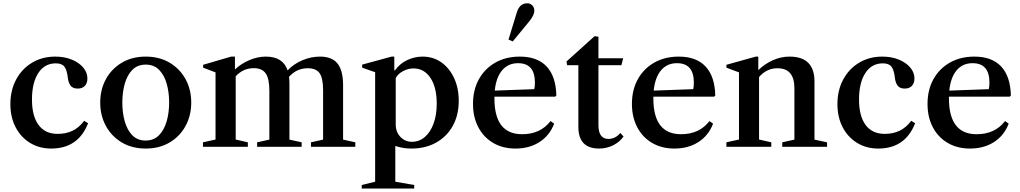

<svg xmlns="http://www.w3.org/2000/svg" viewBox="-20 -870 6048 1138"><path d="M283.5 10.5Q213 10.5 158.2 -23Q103.5 -56.5 72.5 -116Q41.5 -175.5 41.5 -253Q41.5 -334.5 75.5 -398.2Q109.5 -462 169.8 -498.2Q230 -534.5 307.5 -534.5Q362 -534.5 405 -517Q448 -499.5 473 -470Q498 -440.5 498 -405Q498 -377 482.8 -361Q467.5 -345 441 -345Q411.5 -345 398.5 -362.2Q385.5 -379.5 382 -409Q377 -454.5 362 -474.5Q347 -494.5 311 -494.5Q244 -494.5 206.8 -436.8Q169.5 -379 169.5 -280.5Q169.5 -181.5 208.8 -129Q248 -76.5 321.5 -76.5Q371 -76.5 409.5 -94.8Q448 -113 479 -154L502 -139.5Q443.5 10.5 283.5 10.5Z M844 10.5Q762.5 10.5 701.8 -25.8Q641 -62 607.5 -123.8Q574 -185.5 574 -262Q574 -339 607.5 -400.5Q641 -462 701.8 -498.2Q762.5 -534.5 844 -534.5Q925 -534.5 985.8 -498.2Q1046.5 -462 1080 -400.5Q1113.5 -339 1113.5 -262Q1113.5 -185.5 1080 -123.8Q1046.5 -62 985.8 -25.8Q925 10.5 844 10.5ZM843 -37Q891.5 -37 922.2 -68.2Q953 -99.5 967.8 -150.8Q982.5 -202 982.5 -262.5Q982.5 -323 968 -374Q953.5 -425 923 -456Q892.5 -487 844 -487Q795 -487 764.5 -456Q734 -425 719.5 -373.8Q705 -322.5 705 -262Q705 -201.5 719.5 -150.2Q734 -99 764.5 -68Q795 -37 843 -37Z M1183 0V-26.5L1257.5 -43V-441L1184 -469V-486L1350 -534.5H1372.5V-458.5Q1411 -494 1459.2 -514.2Q1507.5 -534.5 1555.5 -534.5Q1657.5 -534.5 1684.5 -453Q1722 -492 1773 -513.2Q1824 -534.5 1876.5 -534.5Q1946.5 -534.5 1979.2 -495Q2012 -455.5 2013.5 -371.5V-42.5L2086 -26.5V0H1823V-26.5L1895 -42.5V-335Q1895 -406 1874.5 -435.8Q1854 -465.5 1804 -465.5Q1738 -465.5 1693 -414.5Q1695.5 -396 1695.5 -374.5V-42.5L1768 -26.5V0H1504V-26.5L1576.5 -42.5V-333Q1576.5 -404 1554.8 -435Q1533 -466 1484 -466Q1421.5 -466 1377 -418V-43L1449 -26.5V0Z M2124 247.5V226.5L2203.5 207V-442L2126.5 -469V-487L2301 -534.5H2317V-453H2321Q2350.5 -494 2394.2 -514.2Q2438 -534.5 2484.5 -534.5Q2547.5 -534.5 2595.8 -500.5Q2644 -466.5 2671.5 -407.2Q2699 -348 2699 -272Q2699 -188 2663.8 -124.2Q2628.5 -60.5 2565.2 -25Q2502 10.5 2417.5 10.5Q2368 10.5 2323 -5V207L2435 226.5V247.5ZM2421 -29.5Q2465 -29.5 2498.2 -58.2Q2531.5 -87 2550 -138Q2568.5 -189 2568.5 -255.5Q2568.5 -352.5 2531.2 -408.5Q2494 -464.5 2430 -464.5Q2399 -464.5 2368.2 -448Q2337.5 -431.5 2325.5 -407V-132Q2325.5 -88 2353.2 -58.8Q2381 -29.5 2421 -29.5Z M3035.5 10.5Q2960 10.5 2903.2 -22.8Q2846.5 -56 2815 -115.8Q2783.5 -175.5 2783.5 -254Q2783.5 -337.5 2818.5 -400.5Q2853.5 -463.5 2916 -499Q2978.5 -534.5 3061.5 -534.5Q3165 -534.5 3220 -475.8Q3275 -417 3277.5 -303.5L3270.5 -297H2910.5Q2910.5 -292 2910.5 -286.5Q2910.5 -74.5 3074.5 -74.5Q3183.5 -74.5 3243 -152.5L3264.5 -137Q3238 -67 3177.8 -28.2Q3117.5 10.5 3035.5 10.5ZM3050.5 -495.5Q2991.5 -495.5 2956 -453.2Q2920.5 -411 2912.5 -333L3146.5 -341.5Q3150.5 -353.5 3150.5 -380.5Q3150.5 -495.5 3050.5 -495.5ZM3019 -624.5 2994 -635.5 3043 -795.5Q3050.5 -821.5 3065.8 -836Q3081 -850.5 3105.5 -850.5Q3123 -850.5 3135 -838Q3147 -825.5 3147 -806.5Q3147 -779.5 3115.5 -741.5Z M3531 10.5Q3408 10.5 3408 -118V-483.5H3341.5L3337.5 -505.5L3504 -655.5L3527 -652.5V-524.5H3673.5L3663 -483.5H3527V-128Q3527 -46.5 3587 -46.5Q3606 -46.5 3624.5 -55.5Q3643 -64.5 3656.5 -82L3676 -61Q3652 -27.5 3613.5 -8.5Q3575 10.5 3531 10.5Z M3977.5 10.5Q3902 10.5 3845.2 -22.8Q3788.5 -56 3757 -115.8Q3725.5 -175.5 3725.5 -254Q3725.5 -337.5 3760.5 -400.5Q3795.5 -463.5 3858 -499Q3920.5 -534.5 4003.5 -534.5Q4107 -534.5 4162 -475.8Q4217 -417 4219.5 -303.5L4212.5 -297H3852.5Q3852.5 -292 3852.5 -286.5Q3852.5 -74.5 4016.5 -74.5Q4125.5 -74.5 4185 -152.5L4206.5 -137Q4180 -67 4119.8 -28.2Q4059.5 10.5 3977.5 10.5ZM3992.5 -495.5Q3933.5 -495.5 3898 -453.2Q3862.5 -411 3854.5 -333L4088.5 -341.5Q4092.5 -353.5 4092.5 -380.5Q4092.5 -495.5 3992.5 -495.5Z M4285.5 0V-26.5L4360 -43V-441L4285.5 -469V-486L4459.5 -534.5H4474.5V-454.5Q4513.5 -492 4561.2 -513.2Q4609 -534.5 4659.5 -534.5Q4807.5 -534.5 4807.5 -387V-42.5L4882 -26.5V0H4616.5V-26.5L4688.5 -42.5V-347Q4688.5 -465.5 4588 -465.5Q4524 -465.5 4479 -413.5V-43L4551.5 -26.5V0Z M5185.5 10.5Q5115 10.5 5060.2 -23Q5005.5 -56.5 4974.5 -116Q4943.5 -175.5 4943.5 -253Q4943.5 -334.5 4977.5 -398.2Q5011.5 -462 5071.8 -498.2Q5132 -534.5 5209.5 -534.5Q5264 -534.5 5307 -517Q5350 -499.5 5375 -470Q5400 -440.5 5400 -405Q5400 -377 5384.8 -361Q5369.5 -345 5343 -345Q5313.5 -345 5300.5 -362.2Q5287.5 -379.5 5284 -409Q5279 -454.5 5264 -474.5Q5249 -494.5 5213 -494.5Q5146 -494.5 5108.8 -436.8Q5071.5 -379 5071.5 -280.5Q5071.5 -181.5 5110.8 -129Q5150 -76.5 5223.5 -76.5Q5273 -76.5 5311.5 -94.8Q5350 -113 5381 -154L5404 -139.5Q5345.5 10.5 5185.5 10.5Z M5729.5 10.5Q5654 10.5 5597.2 -22.8Q5540.5 -56 5509 -115.8Q5477.5 -175.5 5477.5 -254Q5477.5 -337.5 5512.5 -400.5Q5547.5 -463.5 5610 -499Q5672.5 -534.5 5755.5 -534.5Q5859 -534.5 5914 -475.8Q5969 -417 5971.5 -303.5L5964.5 -297H5604.5Q5604.5 -292 5604.5 -286.5Q5604.5 -74.5 5768.5 -74.5Q5877.5 -74.5 5937 -152.5L5958.5 -137Q5932 -67 5871.8 -28.2Q5811.5 10.5 5729.5 10.5ZM5744.5 -495.5Q5685.5 -495.5 5650 -453.2Q5614.5 -411 5606.5 -333L5840.5 -341.5Q5844.5 -353.5 5844.5 -380.5Q5844.5 -495.5 5744.5 -495.5Z"/></svg>

Font: Libre Caslon Text Medium
Style: Regular
Weight: 500
Designer: Pablo Impallari, Rodrigo Fuenzalida, Katja Schimmel
Foundry: Pablo Impallari, Rodrigo Fuenzalida
Version: Version 2.000